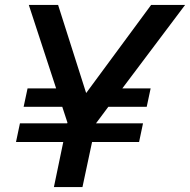

<svg xmlns="http://www.w3.org/2000/svg" viewBox="-20 -760 772 780"><path d="M45 -183 61 -259H253L254 -262L233 -326H76L92 -401H208L97 -740H216L330 -382L594 -740H732L477 -401H592L576 -326H420L370 -259H561L545 -183H354L315 0H199L237 -183Z"/></svg>

Font: Be Vietnam Pro Medium
Style: Italic
Weight: 500
Italic angle: -12°
Designer: Lam Bao, Tony Le, Vietanh Nguyen
Foundry: Yellow Type Foundry
Version: Version 1.002; ttfautohint (v1.8.3)